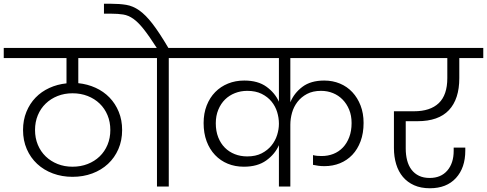

<svg xmlns="http://www.w3.org/2000/svg" viewBox="-49 -996 2600 1025"><path d="M338 -106Q382 -106 419 -120.5Q456 -135 483 -161Q510 -187 525 -223Q540 -259 540 -302Q540 -345 525 -381Q510 -417 483 -443Q456 -469 419 -483.5Q382 -498 338 -498Q295 -498 258.5 -483.5Q222 -469 195 -443Q168 -417 153 -381Q138 -345 138 -302Q138 -259 153 -223Q168 -187 195 -161Q222 -135 258.5 -120.5Q295 -106 338 -106ZM338 -52Q282 -52 233.5 -70Q185 -88 149.5 -121Q114 -154 94 -200Q74 -246 74 -302Q74 -355 92 -399Q110 -443 141 -475Q172 -507 214.5 -526.5Q257 -546 306 -551V-686H-29V-740H706V-686H369V-552Q418 -547 461 -527.5Q504 -508 535.5 -475.5Q567 -443 585 -399Q603 -355 603 -302Q603 -246 583 -200Q563 -154 527.5 -121Q492 -88 443.5 -70Q395 -52 338 -52Z M789 0V-686H648V-740H788Q747 -804 718 -840.5Q689 -877 663 -895.5Q637 -914 609 -918.5Q581 -923 544 -923H506V-976H543Q590 -976 625.5 -970Q661 -964 694.5 -940.5Q728 -917 764.5 -870Q801 -823 850 -740H993V-686H852V0Z M1440 -221Q1419 -173 1372.5 -139.5Q1326 -106 1253 -106Q1206 -106 1167 -122Q1128 -138 1099 -168.5Q1070 -199 1054 -242Q1038 -285 1038 -339Q1038 -391 1054.5 -433Q1071 -475 1100 -504.5Q1129 -534 1168.5 -550Q1208 -566 1255 -566Q1328 -566 1373.5 -533Q1419 -500 1440 -453V-686H935V-740H1995V-686H1501V-450Q1521 -499 1565.5 -532.5Q1610 -566 1682 -566Q1727 -566 1765.5 -550Q1804 -534 1832 -504Q1860 -474 1876 -432.5Q1892 -391 1892 -340Q1892 -285 1876 -242Q1860 -199 1832 -169.5Q1804 -140 1766 -124.5Q1728 -109 1683 -109Q1666 -109 1650.5 -111Q1635 -113 1622 -116V-168Q1633 -165 1645 -164Q1657 -163 1668 -163Q1702 -163 1731 -174.5Q1760 -186 1781.5 -208.5Q1803 -231 1815.5 -264Q1828 -297 1828 -339Q1828 -379 1815 -410.5Q1802 -442 1780 -464.5Q1758 -487 1728.5 -499Q1699 -511 1665 -511Q1621 -511 1590 -494.5Q1559 -478 1539 -452Q1519 -426 1510 -394Q1501 -362 1501 -330V0H1440ZM1271 -161Q1316 -161 1348 -177.5Q1380 -194 1400.5 -219.5Q1421 -245 1430.5 -275.5Q1440 -306 1440 -335V-336Q1440 -367 1430.5 -398Q1421 -429 1400.5 -454Q1380 -479 1348 -495Q1316 -511 1271 -511Q1236 -511 1205.5 -499Q1175 -487 1152.5 -465Q1130 -443 1116.5 -410.5Q1103 -378 1103 -338Q1103 -296 1116 -263Q1129 -230 1151.5 -207.5Q1174 -185 1204.5 -173Q1235 -161 1271 -161Z M1937 -740H2531V-686H2403V-579Q2403 -467 2347.5 -408Q2292 -349 2180 -349H2117V-203Q2117 -169 2124.5 -140Q2132 -111 2148 -90Q2164 -69 2188 -57.5Q2212 -46 2245 -46Q2305 -46 2339 -85.5Q2373 -125 2373 -191V-208H2435V-192Q2435 -100 2385 -45.5Q2335 9 2246 9Q2198 9 2162 -7Q2126 -23 2102 -51.5Q2078 -80 2066 -119.5Q2054 -159 2054 -206V-402H2161Q2248 -402 2293.5 -445.5Q2339 -489 2339 -579V-686H1937Z"/></svg>

Font: SVN-Poppins Light
Style: Regular
Weight: 300
Designer: Ninad Kale (Devanagari), Jonny Pinhorn (Latin)
Foundry: Indian Type Foundry
Version: Version 3.002 2017; ttfautohint (v1.8.3)